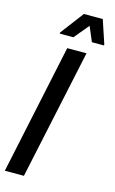

<svg xmlns="http://www.w3.org/2000/svg" viewBox="-134 -930 589 982"><g transform="rotate(15 161.0 -439.5)"><path d="M-1 0 145 -688H247L100 0ZM89 -750V-756L182 -879H282L323 -756V-750H259L226 -828L161 -750Z"/></g></svg>

Font: Saira ExtraCondensed SemiBold
Style: Italic
Weight: 600
Width: 2
Italic angle: -12°
Designer: Hector Gatti with collaboration of the Omnibus-Type team
Foundry: Omnibus-Type
Version: Version 1.101